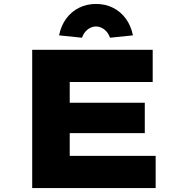

<svg xmlns="http://www.w3.org/2000/svg" viewBox="-20 -952 921 972"><path d="M143 0V-700H753V-537H333V-163H768V0ZM245 -278V-432H713V-278ZM395 -761 279 -773Q289 -822 315 -857.5Q341 -893 380 -912.5Q419 -932 466 -932Q514 -932 552.5 -912.5Q591 -893 617 -857.5Q643 -822 653 -773L537 -761Q528 -787 508.5 -802.5Q489 -818 466 -818Q443 -818 423.5 -802.5Q404 -787 395 -761Z"/></svg>

Font: Lexend Peta ExtraBold
Style: Regular
Weight: 800
Version: Version 1.007